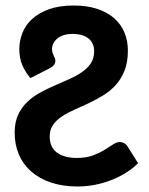

<svg xmlns="http://www.w3.org/2000/svg" viewBox="-20 -676 547 703"><path d="M91.3 -390.1Q72.8 -411.6 61.8 -437.3Q50.8 -462.9 50.8 -496.1Q50.8 -526.4 62 -555.2Q73.2 -584 97.4 -606.2Q121.6 -628.4 159.2 -642.1Q196.8 -655.8 249.5 -655.8Q298.3 -655.8 335.7 -643.6Q373 -631.3 397.9 -609.4Q422.9 -587.4 435.5 -557.1Q448.2 -526.9 448.2 -490.7Q448.2 -448.2 436 -417.5Q423.8 -386.7 403.6 -364.5Q383.3 -342.3 357.7 -326.7Q332 -311 305.2 -298.3Q278.3 -285.6 252.7 -274.4Q227.1 -263.2 206.8 -249.8Q186.5 -236.3 174.3 -219Q162.1 -201.7 162.1 -176.8Q162.1 -136.2 189 -116.9Q215.8 -97.7 261.2 -97.7Q295.4 -97.7 319.6 -106.7Q343.8 -115.7 361.8 -126.7Q379.9 -137.7 393.1 -146.7Q406.2 -155.8 418 -155.8Q427.7 -155.8 435.3 -151.4Q442.9 -147 447.3 -139.6L485.4 -78.6Q466.3 -59.1 441.2 -43.5Q416 -27.8 387.5 -16.6Q358.9 -5.4 327.6 0.7Q296.4 6.8 264.6 6.8Q209.5 6.8 166.7 -7.6Q124 -22 94.2 -48.1Q64.5 -74.2 49.1 -110.4Q33.7 -146.5 33.7 -190.4Q33.7 -228 46.1 -255.1Q58.6 -282.2 79.1 -302Q99.6 -321.8 125.7 -336.2Q151.9 -350.6 179.2 -362.5Q206.5 -374.5 232.7 -386Q258.8 -397.5 279.3 -411.4Q299.8 -425.3 312.3 -443.8Q324.7 -462.4 324.7 -488.3Q324.7 -518.1 304.2 -534.9Q283.7 -551.8 245.1 -551.8Q227.5 -551.8 213.6 -547.4Q199.7 -543 190.2 -535.2Q180.7 -527.3 175.5 -517.3Q170.4 -507.3 170.4 -496.1Q170.4 -488.8 172.4 -482.9Q174.3 -477.1 176.5 -472.2Q178.7 -467.3 180.7 -463.1Q182.6 -459 182.6 -454.6Q182.6 -444.8 178 -438.7Q173.3 -432.6 163.6 -426.8Z"/></svg>

Font: Carlito
Style: Bold
Weight: 700
Designer: Lukasz Dziedzic
Foundry: tyPoland Lukasz Dziedzic
Version: Version 1.104